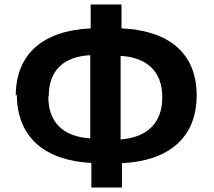

<svg xmlns="http://www.w3.org/2000/svg" viewBox="-20 -788 964 866"><path d="M56 -362C56 -168 183 -64 392 -53V58H530V-52C739 -62 867 -165 867 -358C867 -551 738 -651 528 -660V-768H389V-660C179 -650 51 -549 51 -355ZM200 -355C200 -473 270 -533 387 -539V-164C269 -171 198 -233 198 -351ZM524 -162V-536C641 -529 712 -468 712 -349C712 -230 640 -167 522 -159Z"/></svg>

Font: GenEiGothic-pro-Regular
Style: Bold
Weight: 700
Designer: Ryoko NISHIZUKA (kana & ideographs); Paul D. Hunt (Latin, Greek & Cyrillic); Wenlong ZHANG (bopomofo); Sandoll Communica
Foundry: Adobe Systems Incorporated; o_tamon
Version: Version 1.000.140830